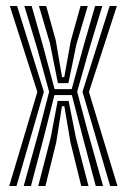

<svg xmlns="http://www.w3.org/2000/svg" viewBox="-20 -620 422 640"><path d="M59 0 111.2 -188.2 143.8 -314.2 103.8 -459.2 61.2 -600H85.5L123 -468.2L162 -323H219L258.2 -465.5L297 -600H321L277.5 -456.5L237.2 -314.2L270.8 -188L323.5 0H299.2L253.2 -173L219.5 -303.2H161.5L128.8 -173.2L83.2 0ZM10.8 0 104.5 -313.5 12.8 -600H37L126.2 -314L35 0ZM347.2 0 255 -314 345.5 -600H369.5L276.5 -313.5L371.5 0ZM173 -343 146.5 -475.8 109.8 -600H134L166 -485L186.8 -362.8H194.2L215.8 -483L248.5 -600H272.5L235 -473.5L208 -343ZM107.5 0 149 -161 172.2 -283.5H208.8L233 -161L275 0H250.8L214.8 -145.8L194.5 -266H186.5L167.5 -145.8L131.5 0Z"/></svg>

Font: Big Shoulders Inline Text
Style: Bold
Weight: 700
Designer: Patric King
Foundry: XO Type Co
Version: Version 1.000